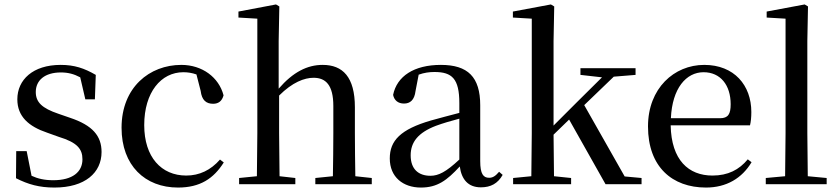

<svg xmlns="http://www.w3.org/2000/svg" viewBox="-20 -829 3772 864"><path d="M225 15C363 15 437 -52 437 -145C437 -217 397 -265 295 -299L243 -317C169 -342 141 -369 141 -415C141 -467 181 -503 254 -503C286 -503 313 -496 341 -481L364 -382H407L411 -492C359 -522 315 -537 253 -537C128 -537 58 -470 58 -382C58 -305 109 -260 192 -232L245 -213C327 -188 351 -159 351 -112C351 -55 306 -18 220 -18C180 -18 150 -25 122 -38L100 -149H53L52 -27C107 1 157 15 225 15Z M781 15C880 15 941 -25 987 -98L970 -111C928 -63 877 -39 818 -39C706 -39 629 -122 629 -266C629 -414 705 -504 805 -504C825 -504 844 -501 864 -494L883 -420C888 -378 908 -362 939 -362C963 -362 979 -374 986 -400C965 -481 890 -537 796 -537C653 -537 527 -436 527 -254C527 -84 633 15 781 15Z M1476 0H1653V-28L1579 -36C1578 -91 1577 -174 1577 -230V-346C1577 -483 1522 -537 1432 -537C1363 -537 1299 -505 1234 -430V-644L1237 -800L1222 -809L1053 -777V-750L1138 -745V-230L1136 -36L1056 -28V0H1309V-28L1238 -36L1236 -230V-399C1296 -459 1350 -479 1391 -479C1446 -479 1480 -446 1480 -352V-230C1480 -174 1479 -92 1478 -36L1399 -28V0Z M2144 14C2188 14 2220 -3 2242 -42L2226 -56C2209 -36 2197 -29 2181 -29C2155 -29 2141 -46 2141 -104V-355C2141 -483 2085 -537 1964 -537C1843 -537 1766 -486 1749 -402C1754 -377 1772 -363 1798 -363C1825 -363 1845 -378 1850 -420L1864 -493C1889 -502 1912 -505 1935 -505C2014 -505 2047 -475 2047 -365V-321C2005 -310 1959 -298 1920 -287C1782 -247 1734 -196 1734 -116C1734 -32 1794 15 1874 15C1948 15 1991 -17 2049 -80C2057 -21 2087 14 2144 14ZM2047 -111C1987 -55 1953 -38 1917 -38C1863 -38 1828 -68 1828 -130C1828 -189 1861 -232 1942 -263C1972 -274 2009 -285 2047 -295Z M2592 -492 2689 -481 2577 -370 2471 -264V-644L2474 -800L2459 -809L2288 -777V-750L2373 -745V-230L2371 -36L2289 -28V0H2550V-28L2473 -36L2471 -223L2541 -291L2705 0H2867V-28L2791 -35L2609 -356L2742 -484L2840 -492V-522H2592Z M3157 15C3249 15 3319 -27 3362 -99L3345 -112C3306 -65 3256 -39 3186 -39C3079 -39 3001 -108 2998 -265H3355C3359 -281 3361 -301 3361 -325C3361 -445 3284 -537 3149 -537C3014 -537 2896 -432 2896 -260C2896 -78 3005 15 3157 15ZM2999 -297C3005 -432 3068 -504 3146 -504C3222 -504 3268 -446 3268 -360C3268 -316 3257 -297 3220 -297Z M3512 0H3700V-28L3615 -36L3613 -230V-644L3616 -800L3601 -809L3430 -777V-750L3515 -745V-230L3513 -36L3426 -28V0Z"/></svg>

Font: Noto Serif HK Medium
Style: Regular
Weight: 500
Designer: Ryoko NISHIZUKA 西塚涼子 (kana & ideographs); Frank Grießhammer (Latin, Greek & Cyrillic); Wenlong ZHANG 张文龙 (bopomofo); San
Foundry: Adobe
Version: Version 2.001;hotconv 1.1.0;makeotfexe 2.6.0